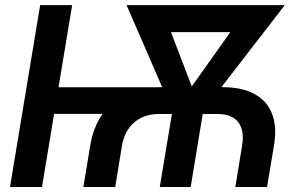

<svg xmlns="http://www.w3.org/2000/svg" viewBox="-20 -748 1189 768"><path d="M313.5 0 340.8 -165Q353 -239.7 390.1 -292Q427.2 -344.2 486.6 -371.8Q545.9 -399.4 626 -399.4H868.2Q947.8 -399.4 998.3 -371.8Q1048.8 -344.2 1068.6 -291.7Q1088.4 -239.3 1075.7 -165L1048.3 0H921.4L948.2 -164.6Q958.5 -225.1 933.6 -258.5Q908.7 -292 850.6 -292H614.3Q556.6 -292 517.3 -258.5Q478 -225.1 467.8 -164.6L440.9 0ZM20 0 140.6 -727.5H268.6L147.9 0ZM169.4 -292.5 187 -398.9H652.8L635.3 -292.5ZM619.1 0 678.2 -355.5H801.3L742.7 0ZM678.2 -285.2 486.3 -727.5H622.6L769 -345.2L746.1 -285.2ZM711.9 -285.2 709 -348.6 978 -727.5H1119.1L780.8 -289.6ZM561 -619.6 579.1 -727.5H1022L1003.9 -619.6Z"/></svg>

Font: Inter 28pt SemiBold
Style: Italic
Weight: 600
Italic angle: -9.3988°
Designer: Rasmus Andersson
Foundry: rsms
Version: Version 4.001;git-66647c0bb